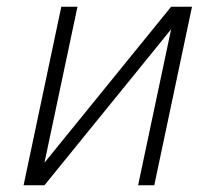

<svg xmlns="http://www.w3.org/2000/svg" viewBox="-20 -550 640 570"><path d="M50 0 162 -530H210L112 -67L488 -530H550L438 0H390L488 -463L112 0Z"/></svg>

Font: Geist Mono ExtraLight
Style: Italic
Weight: 200
Italic angle: -12°
Monospace: yes
Designer: Basement.studio, Andrés Briganti, Mateo Zaragoza
Foundry: Basement.studio, Vercel, Andrés Briganti, Guido Ferreyra, Mateo Zaragoza
Version: Version 1.500; ttfautohint (v1.8.4.7-5d5b)